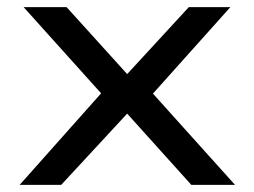

<svg xmlns="http://www.w3.org/2000/svg" viewBox="-20 -516 709 536"><path d="M35 0 285 -281 287 -228 46 -496H166L337 -307H333L507 -496H623L384 -229L386 -278L636 0H514L333 -201H337L151 0Z"/></svg>

Font: Nunito Sans 7pt Expanded
Style: Regular
Weight: 400
Width: 7
Designer: Vernon Adams
Foundry: Vernon Adams
Version: Version 3.101;gftools[0.9.27]